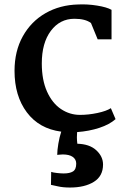

<svg xmlns="http://www.w3.org/2000/svg" viewBox="-20 -581 565 859"><path d="M324 62Q380 63 410.5 91Q441 119 441 155Q441 207 400 232.5Q359 258 293 258Q261 258 238 252.5Q215 247 208 246L209 188Q217 191 235 193Q253 195 265 195Q292 195 306.5 186Q321 177 321 151Q321 132 305.5 121Q290 110 261 110Q252 110 245.5 111Q239 112 236 112Q236 92 241 62Q246 32 254 8Q155 -5 100 -78.5Q45 -152 45 -264Q45 -352 82 -418.5Q119 -485 183.5 -522Q248 -559 330 -561Q371 -563 414.5 -556Q458 -549 479 -537V-405H417L387 -478Q362 -497 313 -497Q248 -497 207.5 -443Q167 -389 167 -297Q167 -223 190.5 -171Q214 -119 253 -93Q292 -67 338 -67Q376 -67 416 -75.5Q456 -84 476 -97L497 -48Q470 -24 424.5 -9Q379 6 325 10L324 33Q324 46 326 62Z"/></svg>

Font: Martel
Style: Bold
Weight: 700
Designer: Dan Reynolds
Foundry: Dan Reynolds
Version: Version 1.001; ttfautohint (v1.1) -l 5 -r 5 -G 72 -x 0 -D la